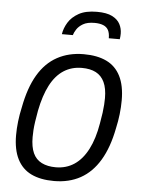

<svg xmlns="http://www.w3.org/2000/svg" viewBox="-53 -765 603 819"><g transform="rotate(5 249.0 -355.5)"><path d="M209 12Q151 12 111.5 -7Q72 -26 51.5 -66.5Q31 -107 31 -169Q31 -197 34.5 -227.5Q38 -258 45 -289Q61 -374 93.5 -429Q126 -484 175.5 -511Q225 -538 289 -538Q347 -538 386.5 -519Q426 -500 446.5 -459.5Q467 -419 467 -356Q467 -327 463.5 -296.5Q460 -266 453 -235Q437 -152 404 -97Q371 -42 322 -15Q273 12 209 12ZM211 -47Q256 -47 290.5 -70Q325 -93 348.5 -138.5Q372 -184 383 -250Q388 -277 390.5 -296.5Q393 -316 394 -331Q395 -346 395 -359Q395 -401 382.5 -427.5Q370 -454 346 -466.5Q322 -479 286 -479Q242 -479 208 -457Q174 -435 151 -391Q128 -347 115 -281Q110 -254 107 -233Q104 -212 103 -196.5Q102 -181 102 -167Q102 -125 114 -98.5Q126 -72 151 -59.5Q176 -47 211 -47ZM329 -723Q371 -723 394.5 -711Q418 -699 428 -680Q438 -661 438 -639Q438 -633 437.5 -627Q437 -621 436 -615H389Q389 -637 382 -650Q375 -663 360 -669Q345 -675 323 -675Q292 -675 274 -664.5Q256 -654 247 -640Q238 -626 235 -615H188Q192 -641 207 -665.5Q222 -690 251.5 -706.5Q281 -723 329 -723Z"/></g></svg>

Font: Archivo SemiCondensed Light
Style: Italic
Weight: 300
Width: 4
Italic angle: -10°
Designer: Hector Gatti
Foundry: Omnibus-Type
Version: Version 2.001